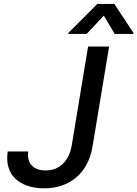

<svg xmlns="http://www.w3.org/2000/svg" viewBox="-20 -969 714 998"><path d="M437.9 -727.3H547.2L461.3 -209.5Q444.2 -105.1 377.1 -47.6Q310 9.9 208.5 9.9Q161.2 9.9 123.4 -3Q85.6 -16 60 -40Q34.4 -63.9 23.8 -100.3Q13.1 -136.7 20.2 -181.8H126.8Q120.4 -135.3 145.1 -109.2Q169.7 -83.1 217.3 -83.1Q271 -83.1 306.6 -117.2Q342.3 -151.3 353 -213.8ZM430.4 -792.6H334.5L335.6 -797.9L485.8 -948.5H574.2L673.7 -797.9L672.6 -792.6H576.3L519.5 -887.8Z"/></svg>

Font: Karasuma Gothic
Style: Medium Italic
Weight: 500
Italic angle: 9.39998°
Designer: Rasmus Andersson / Ryoko Nishizuka
Foundry: Genbu
Version: Version 1.00